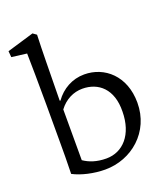

<svg xmlns="http://www.w3.org/2000/svg" viewBox="-148 -920 908 1035"><g transform="rotate(-20 306.0 -403.0)"><path d="M96 -32C143 -7 213 9 278 9C429 9 563 -103 563 -271C563 -425 461 -512 345 -512C276 -512 216 -478 177 -423L173 -424C176 -616 176 -701 180 -800L159 -815L5 -769L8 -734L95 -723C96 -694 98 -527 98 -427V-213C98 -150 98 -113 96 -32ZM175 -82V-373C210 -420 259 -443 309 -443C401 -443 474 -382 471 -253C470 -122 399 -45 304 -45C248 -45 207 -60 175 -82Z"/></g></svg>

Font: TPK Tissa Web Quiz
Style: Regular
Weight: 400
Designer: Jacques Le Bailly, Suppakit Chalermlarp | Katatrad Co.,Ltd.
Foundry: Jacques Le Bailly, Cadson Demak Co.,Ltd.
Version: Version 5.000;Glyphs 3.1.2 (3151)